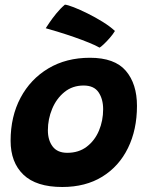

<svg xmlns="http://www.w3.org/2000/svg" viewBox="-20 -774 626 806"><path d="M241.5 11Q132 11 78.2 -40.8Q24.5 -92.5 24.5 -183Q24.5 -285 66.2 -363.5Q108 -442 183 -486.8Q258 -531.5 357.5 -531.5Q461.5 -531.5 508.2 -476.8Q555 -422 555 -329.5Q555 -229.5 517.2 -152.5Q479.5 -75.5 409.2 -32.2Q339 11 241.5 11ZM262.5 -132.5Q310.5 -132.5 344.2 -158.2Q378 -184 395.5 -225.8Q413 -267.5 413 -315.5Q413 -358 393.8 -386.5Q374.5 -415 331 -415Q284.5 -415 250.8 -387.8Q217 -360.5 199 -317.2Q181 -274 181 -227Q181 -185.5 201 -159Q221 -132.5 262.5 -132.5ZM252.5 -754.5Q264 -753.5 289.8 -743.5Q315.5 -733.5 347.8 -717.5Q380 -701.5 410.8 -682.5Q441.5 -663.5 462.5 -644Q454.5 -630.5 441.2 -615.2Q428 -600 415.8 -588.5Q403.5 -577 398 -574Q381.5 -583.5 353.2 -595Q325 -606.5 292 -618Q259 -629.5 227.2 -639.2Q195.5 -649 172 -655.5Q175.5 -661 187.2 -678.5Q199 -696 216 -717Q233 -738 252.5 -754.5Z"/></svg>

Font: Grandstander
Style: Bold Italic
Weight: 700
Italic angle: -15°
Designer: Tyler Finck
Foundry: Etcetera Type Co
Version: Version 1.200; ttfautohint (v1.8.3)